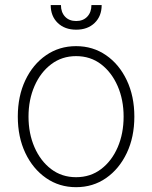

<svg xmlns="http://www.w3.org/2000/svg" viewBox="-20 -738 609 769"><path d="M284.7 11.7Q217.3 11.7 164.6 -24.9Q111.8 -61.5 81.5 -125.2Q51.3 -189 51.3 -271Q51.3 -353 81.5 -416.7Q111.8 -480.5 164.6 -516.8Q217.3 -553.2 284.7 -553.2Q352.1 -553.2 404.8 -516.8Q457.5 -480.5 487.8 -416.5Q518.1 -352.5 518.1 -271Q518.1 -189 487.8 -125.2Q457.5 -61.5 405 -24.9Q352.5 11.7 284.7 11.7ZM284.7 -28.3Q342.3 -28.3 385 -60.8Q427.7 -93.3 451.4 -148.2Q475.1 -203.1 475.1 -271Q475.1 -338.4 451.2 -393.3Q427.2 -448.2 384.8 -480.7Q342.3 -513.2 284.7 -513.2Q228 -513.2 185.1 -480.7Q142.1 -448.2 118.2 -393.3Q94.2 -338.4 94.2 -271Q94.2 -203.1 118.2 -148.2Q142.1 -93.3 184.8 -60.8Q227.5 -28.3 284.7 -28.3ZM285.2 -619.1Q239.3 -619.1 211.2 -646.2Q183.1 -673.3 183.1 -717.8H224.1Q224.1 -689 240.5 -671.4Q256.8 -653.8 285.2 -653.8Q313 -653.8 329.6 -671.4Q346.2 -689 346.2 -717.8H387.2Q387.2 -673.3 359.1 -646.2Q331.1 -619.1 285.2 -619.1Z"/></svg>

Font: Inter Tight ExtraLight
Style: Regular
Weight: 250
Designer: Rasmus Andersson
Foundry: rsms
Version: Version 3.004